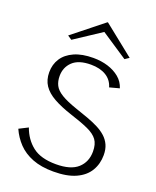

<svg xmlns="http://www.w3.org/2000/svg" viewBox="-161 -976 874 1076"><g transform="rotate(20 276.0 -438.0)"><path d="M290.1 7.2Q217.6 7.2 165.4 -13.2Q113.1 -33.7 78.9 -69.6Q44.7 -105.6 24.5 -151.2L77.7 -178.2Q100.4 -114.2 149.9 -75.2Q199.4 -36.3 290.1 -36.3Q378.1 -36.3 419.9 -74.2Q461.6 -112.2 461.6 -173.9Q461.6 -217.6 443.3 -242.9Q425 -268.3 384.1 -287Q343.2 -305.7 275.2 -327.4Q210 -348.8 166.3 -373.3Q122.5 -397.8 100.7 -430.4Q78.9 -463 78.9 -508.7Q78.9 -555.2 102.2 -591.1Q125.6 -627 171.8 -647.6Q217.9 -668.2 285.1 -668.2Q332.4 -668.2 372.4 -655.7Q412.5 -643.1 441.5 -619.1Q470.5 -595 481.9 -558.7L423.4 -543Q411.5 -584.6 375.4 -606.4Q339.2 -628.2 285.1 -628.2Q212 -628.2 176.4 -594.2Q140.9 -560.2 140.9 -508.7Q140.9 -477.1 152.9 -453.3Q164.8 -429.5 197.7 -409.2Q230.5 -389 292.6 -367.8Q331.1 -354.8 366.1 -342.1Q401.1 -329.4 430.2 -314.7Q459.3 -300 480.5 -280.9Q501.7 -261.8 513.4 -236.1Q525 -210.4 525 -175.6Q525 -123.3 500.1 -81.7Q475.2 -40 423.3 -16.4Q371.5 7.2 290.1 7.2ZM133.2 -721.2 108.2 -737.9 290.1 -882.9H293.3L475 -737.9L450 -721.2L292.1 -825.9Z"/></g></svg>

Font: Panamera Thin
Style: Regular
Weight: 100
Designer: Bastien Sozeau
Foundry: NBR — Bastien Sozeau
Version: Version 3.003;gftools[0.9.33]